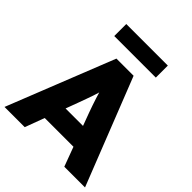

<svg xmlns="http://www.w3.org/2000/svg" viewBox="-246 -1040 1186 1186"><g transform="rotate(45 346.5 -447.0)"><path d="M-5 0 272.7 -700H422.7L698.3 0H517.3L389.3 -344.7Q381 -367.7 372.8 -391.3Q364.7 -415 357 -439Q349.3 -463 342.3 -487.2Q335.3 -511.3 330.3 -534.7L360.7 -535Q354.7 -508.7 347.8 -485Q341 -461.3 333.5 -438.7Q326 -416 317.3 -392.8Q308.7 -369.7 299.3 -343.3L171.7 0ZM128.3 -127.3 183.7 -260H506.3L559.7 -127.3ZM164.7 -789V-894H527.7V-789Z"/></g></svg>

Font: Lexend Medium
Style: Regular
Weight: 500
Designer: Bonnie Shaver-Troup, Thomas Jockin
Foundry: Lexend
Version: Version 1.005